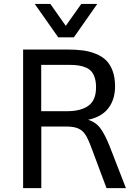

<svg xmlns="http://www.w3.org/2000/svg" viewBox="-20 -965 705 985"><path d="M278.8 -773.4 158.2 -944.8H238.3L317.4 -832.5L397 -944.8H479L358.9 -773.4ZM191.4 -394.5H323.7Q394.5 -394.5 433.6 -422.6Q472.7 -450.7 472.7 -516.6Q472.7 -543.5 467 -563.2Q461.4 -583 450.9 -596.2Q440.4 -609.4 423.1 -617.4Q405.8 -625.5 384.3 -628.9Q362.8 -632.3 333.5 -632.3Q332.5 -632.3 331.8 -632.3Q331.1 -632.3 330.1 -632.3Q329.1 -632.3 328.1 -632.3H191.4ZM98.6 0V-710.9H326.2Q370.1 -710.9 404.8 -706.3Q439.5 -701.7 471.4 -689Q503.4 -676.3 524.4 -655.5Q545.4 -634.8 557.9 -601.1Q570.3 -567.4 570.3 -522Q570.3 -455.1 536.1 -410.2Q502 -365.2 432.1 -350.6Q472.2 -337.9 495.4 -306.4Q518.6 -274.9 542.5 -214.8L626 0H526.4L448.2 -209Q431.6 -253.9 417.7 -274.9Q403.8 -295.9 381.3 -305.9Q358.9 -315.9 319.3 -315.9H191.9V0Z"/></svg>

Font: Muli
Style: Regular
Weight: 400
Designer: Vernon Adams
Foundry: newtypography
Version: Version 2; ttfautohint (v1.00rc1.6-4cba) -l 8 -r 50 -G 200 -